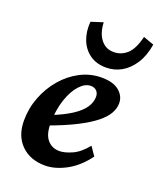

<svg xmlns="http://www.w3.org/2000/svg" viewBox="-127 -742 694 830"><g transform="rotate(20 220.0 -326.5)"><path d="M178.7 7.8Q110.4 7.8 68.8 -33.2Q27.3 -74.2 27.3 -144.5Q27.3 -201.2 47.4 -252.9Q67.4 -304.7 102.1 -345.2Q136.7 -385.7 182.6 -409.7Q228.5 -433.6 280.3 -433.6Q334 -433.6 361.3 -410.6Q388.7 -387.7 388.7 -354.5Q388.7 -331.1 375.5 -307.6Q362.3 -284.2 332.5 -260.3Q302.7 -236.3 252 -210.4Q201.2 -184.6 126 -157.2V-205.1Q182.6 -227.5 217.8 -250.5Q252.9 -273.4 269 -297.4Q285.2 -321.3 285.2 -346.7Q285.2 -363.3 275.4 -373.5Q265.6 -383.8 248 -383.8Q221.7 -383.8 196.8 -356.4Q171.9 -329.1 155.8 -280.8Q139.6 -232.4 139.6 -168.9Q139.6 -121.1 160.6 -96.7Q181.6 -72.3 215.8 -72.3Q240.2 -72.3 273.9 -87.4Q307.6 -102.5 338.9 -141.6L366.2 -101.6Q326.2 -46.9 275.4 -19.5Q224.6 7.8 178.7 7.8ZM391.6 -661.1 440.4 -643.6Q431.6 -589.8 408.2 -553.7Q384.8 -517.6 352.5 -499Q320.3 -480.5 281.2 -480.5Q237.3 -480.5 206.5 -502.4Q175.8 -524.4 161.6 -561.5Q147.5 -598.6 151.4 -643.6L206.1 -661.1Q208 -612.3 230.5 -583.5Q252.9 -554.7 290 -554.7Q324.2 -554.7 350.6 -578.1Q377 -601.6 391.6 -661.1Z"/></g></svg>

Font: Crimson Pro SemiBold
Style: Italic
Weight: 600
Italic angle: -12°
Designer: Jacques Le Bailly
Foundry: Baron von Fonthausen
Version: Version 1.003